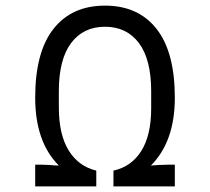

<svg xmlns="http://www.w3.org/2000/svg" viewBox="-20 -662 746 682"><path d="M601 -315Q601 -159 516 -74Q526 -75 544 -76Q562 -77 578 -77H601V0H383V-56Q447 -70 482 -126Q517 -182 517 -277V-338Q517 -451 473.5 -509Q430 -567 353 -567Q276 -567 232.5 -509Q189 -451 189 -338V-281Q189 -184 224 -127.5Q259 -71 322 -56V0H105V-77H128L157 -76Q175 -74 189 -74Q105 -158 105 -315Q105 -477 170 -559.5Q235 -642 353 -642Q471 -642 536 -559.5Q601 -477 601 -315Z"/></svg>

Font: Pragati Narrow
Style: Regular
Weight: 400
Designer: Hector Gatti, Marcela Romero, Pablo Cosgaya and Nicolas Silva
Foundry: Omnibus-Type
Version: Version 1.010; ttfautohint (v1.3)